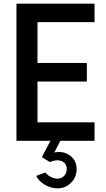

<svg xmlns="http://www.w3.org/2000/svg" viewBox="-20 -770 582 1050"><path d="M497 -649H185V-426H455V-324H185V-101H497V0H310L277 64Q328 54 363.5 81Q399 108 399 155Q399 199 368.5 229.5Q338 260 294 260Q259 260 225.5 240.5Q192 221 178 192L228 173Q238 187 257 197Q276 207 294 207Q316 207 330.5 192Q345 177 345 155Q345 123 318 111.5Q291 100 252 116L209 89L256 0H70V-750H497Z"/></svg>

Font: Orkney Medium
Style: Regular
Weight: 500
Designer: Samuel Oakes and Alfredo Marco Pradil
Foundry: Alfredo Marco Pradil
Version: 1.0; ttfautohint (v1.5)